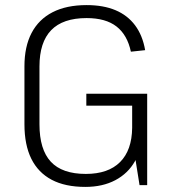

<svg xmlns="http://www.w3.org/2000/svg" viewBox="-20 -727 676 754"><path d="M315 7Q236 7 183 -21Q130 -49 103 -103.5Q76 -158 76 -239V-467Q76 -544 104 -597.5Q132 -651 186.5 -679Q241 -707 320 -707Q386 -707 433.5 -687Q481 -667 510.5 -627.5Q540 -588 550 -530L494 -524Q480 -590 437.5 -623Q395 -656 320 -656Q227 -656 181 -608.5Q135 -561 135 -466V-239Q135 -140 179.5 -92Q224 -44 317 -44Q405 -44 451.5 -90.5Q498 -137 499 -225L537 -207Q537 -142 510 -94Q483 -46 433 -19.5Q383 7 315 7ZM499 -182V-344L518 -312H319V-359H558V0H528Z"/></svg>

Font: Pathway Extreme 28pt ExtraLight
Style: Regular
Weight: 250
Designer: Eduardo Rodriguez Tunni
Foundry: Eduardo Rodriguez Tunni
Version: Version 1.001;gftools[0.9.26]